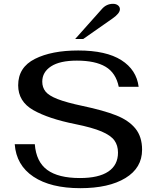

<svg xmlns="http://www.w3.org/2000/svg" viewBox="-20 -974 821 1004"><path d="M57 -220H162Q169 -128 227 -85.5Q285 -43 398 -43Q496 -43 546.5 -77Q597 -111 597 -176Q597 -214 578 -240Q559 -266 511 -286.5Q463 -307 374 -325Q234 -353 154.5 -398Q75 -443 75 -528Q75 -622 162.5 -666Q250 -710 389 -710Q535 -710 614.5 -659.5Q694 -609 705 -520H601Q586 -593 532 -625Q478 -657 382 -657Q293 -657 247 -627Q201 -597 201 -547Q201 -517 218 -495.5Q235 -474 281 -456Q327 -438 412 -420Q521 -397 587 -371Q653 -345 688 -302Q723 -259 723 -191Q723 -96 636 -43Q549 10 400 10Q245 10 155 -50Q65 -110 57 -220ZM512 -926Q536 -954 571 -954Q587 -954 597 -946Q607 -938 607 -926Q607 -904 568 -877L415 -770H373Z"/></svg>

Font: Fahkwang Medium
Style: Regular
Weight: 500
Version: Version 1.000; ttfautohint (v1.6)